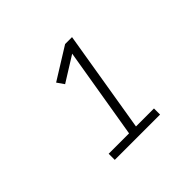

<svg xmlns="http://www.w3.org/2000/svg" viewBox="-122 -1003 845 845"><g transform="rotate(-45 300.0 -580.5)"><path d="M160 -323V-361H287L358 -786L241 -713L218 -746L366 -838H409L330 -361H442V-323Z"/></g></svg>

Font: Iosevka Curly Slab XLtEx
Style: Italic
Weight: 200
Width: 7
Italic angle: -9°
Monospace: yes
Designer: Belleve Invis
Foundry: Belleve Invis
Version: Version 11.1.0; ttfautohint (v1.8.3)